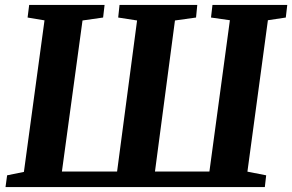

<svg xmlns="http://www.w3.org/2000/svg" viewBox="-20 -763 1192 783"><path d="M2.5 0 9 -48 77.5 -62 161.5 -680 92.5 -691.5 99 -743H406.5L400.5 -691.5L316.5 -679.5L232.5 -63.5H457.5L539 -679.5L462 -691.5L467.5 -743H784.5L779.5 -691.5L693.5 -679.5L612 -63.5H834L917.5 -680.5L840.5 -691.5L846.5 -743H1151.5L1145.5 -691.5L1072.5 -680.5L989 -63L1065.5 -48L1060 0Z"/></svg>

Font: Merriweather 20pt ExtraBold
Style: Italic
Weight: 800
Italic angle: -7.8°
Version: Version 2.101